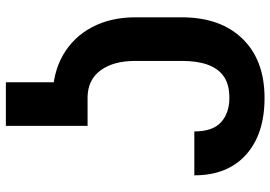

<svg xmlns="http://www.w3.org/2000/svg" viewBox="-158 -620 952 677"><g transform="rotate(90 318.5 -281.0)"><path d="M322.8 -113.3V9.8Q237.3 9.8 173.3 -26.9Q109.9 -63.5 75.2 -129.4Q40.5 -195.3 40.5 -281.7V-444.8Q40.5 -581.5 116 -659.4Q191.4 -737.3 325.2 -737.3Q452.1 -737.3 524.9 -672.1Q597.7 -606.9 597.7 -489.7H442.9Q442.9 -554.7 410.4 -584Q377.9 -613.3 324.7 -613.3Q276.4 -613.3 248 -592.8Q194.3 -554.7 194.3 -445.8V-281.7Q194.3 -204.1 227.8 -158.9Q261.2 -113.8 322.8 -113.3ZM269.5 -113.3H423.3V174.8H269.5Z"/></g></svg>

Font: Inter Tight Stencil
Style: Bold
Weight: 700
Designer: Rasmus Andersson
Foundry: rsms
Version: Version 3.004;Glyphs 3.1.2 (3151)